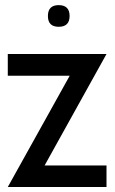

<svg xmlns="http://www.w3.org/2000/svg" viewBox="-20 -735 452 757"><path d="M399.9 -522 155.8 -82.5H399.9V2.4H10.7L254.9 -436.5H10.7V-522ZM211.4 -629.4Q168.9 -629.4 168.9 -671.9Q168.9 -714.8 211.4 -714.8Q254.4 -714.8 254.4 -671.9Q254.4 -629.4 211.4 -629.4Z"/></svg>

Font: Proletarsk
Style: Regular
Weight: 400
Designer: Peter Wiegel, original typeface by Carl Albert Fahrenwaldt 1901
Foundry: Peter Wiegel
Version: Version 1.000 2010 initial release